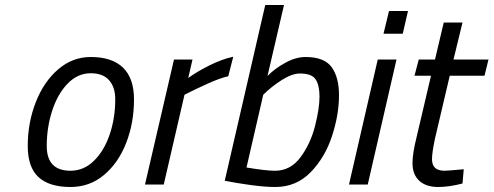

<svg xmlns="http://www.w3.org/2000/svg" viewBox="-20 -738 1974 768"><path d="M91 -154Q91 -247 123 -329Q155 -411 212.5 -460.5Q270 -510 343 -510Q428 -510 472 -467.5Q516 -425 516 -340Q516 -247 485 -167Q454 -87 396.5 -38.5Q339 10 262 10Q177 10 134 -29.5Q91 -69 91 -154ZM441 -341Q441 -389 416.5 -417Q392 -445 343 -445Q291 -445 251 -404Q211 -363 189 -296Q167 -229 167 -154Q167 -55 262 -55Q315 -55 355.5 -94.5Q396 -134 418.5 -199.5Q441 -265 441 -341Z M676 -500H750L733 -426Q767 -451 818 -476.5Q869 -502 913 -511L893 -433Q861 -426 812 -404Q763 -382 718 -359L635 0H560Z M879 -15 1041 -718H1116L1050 -434Q1078 -463 1120.5 -486.5Q1163 -510 1202 -510Q1277 -510 1306.5 -469.5Q1336 -429 1336 -357Q1336 -279 1308 -193.5Q1280 -108 1222.5 -49Q1165 10 1081 10Q1040 10 981.5 2Q923 -6 879 -15ZM1258 -352Q1258 -397 1242.5 -420.5Q1227 -444 1180 -444Q1148 -444 1106.5 -417.5Q1065 -391 1033 -359L966 -68Q1044 -55 1080 -55Q1142 -55 1182 -109Q1222 -163 1240 -233.5Q1258 -304 1258 -352Z M1536 -694H1612L1591 -603H1514ZM1491 -500H1566L1451 0H1376Z M1630 -85Q1630 -124 1646 -188L1704 -435H1638L1655 -500H1720L1755 -648H1830L1794 -500H1934L1918 -435H1779L1720 -184Q1708 -128 1708 -101Q1708 -55 1758 -55Q1769 -55 1835 -61L1830 -4Q1776 10 1733 10Q1684 10 1657 -15Q1630 -40 1630 -85Z"/></svg>

Font: Cairo
Style: Italic
Weight: 400
Italic angle: -13°
Designer: Mohamed Gaber, Accademia di Belle Arti di Urbino and others
Foundry: Kief Type Foundry, Accademia di Belle Arti di Urbino and others
Version: Version 3.011